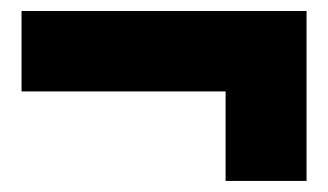

<svg xmlns="http://www.w3.org/2000/svg" viewBox="-20 -402 602 352"><path d="M393.6 -70.3V-234.4H19.5V-381.8H542V-70.3Z"/></svg>

Font: Reddit Sans Black
Style: Regular
Weight: 900
Version: Version 1.014